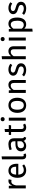

<svg xmlns="http://www.w3.org/2000/svg" viewBox="2441 -3261 1033 5955"><g transform="rotate(-90 2957.5 -283.5)"><path d="M184 0V-301C206 -402 244 -449 310 -449C329 -449 340 -447 356 -443L373 -533C357 -537 338 -539 321 -539C257 -539 208 -499 180 -420L171 -527H92V0Z M653 12C726 12 785 -13 837 -54L797 -109C751 -77 712 -63 660 -63C584 -63 527 -110 518 -232H854C855 -244 856 -261 856 -279C856 -440 781 -539 639 -539C503 -539 420 -422 420 -258C420 -91 506 12 653 12ZM641 -466C724 -466 765 -409 765 -306V-300H518C525 -417 571 -466 641 -466Z M993 -104C993 -29 1036 12 1103 12C1130 12 1156 5 1176 -6L1152 -70C1142 -66 1131 -64 1118 -64C1094 -64 1085 -78 1085 -106V-750L993 -739Z M1241 -147C1241 -53 1304 12 1409 12C1473 12 1529 -12 1566 -67C1582 -15 1616 6 1669 12L1690 -52C1663 -62 1646 -77 1646 -123V-364C1646 -474 1588 -539 1461 -539C1402 -539 1344 -527 1279 -503L1302 -436C1356 -454 1405 -464 1444 -464C1517 -464 1554 -436 1554 -360V-321H1473C1326 -321 1241 -260 1241 -147ZM1339 -152C1339 -224 1388 -260 1485 -260H1554V-139C1524 -84 1484 -57 1430 -57C1370 -57 1339 -90 1339 -152Z M1841 -456V-138C1841 -40 1894 12 1983 12C2028 12 2066 0 2101 -24L2066 -85C2040 -71 2019 -64 1996 -64C1950 -64 1933 -89 1933 -142V-456H2048L2058 -527H1933V-657L1841 -646V-527H1749V-456Z M2285 0V-527H2193V0ZM2174 -717C2174 -682 2200 -655 2238 -655C2277 -655 2303 -682 2303 -717C2303 -753 2277 -780 2238 -780C2200 -780 2174 -753 2174 -717Z M2434 -263C2434 -96 2519 12 2669 12C2818 12 2904 -101 2904 -264C2904 -431 2820 -539 2670 -539C2520 -539 2434 -426 2434 -263ZM2533 -263C2533 -401 2582 -465 2670 -465C2757 -465 2805 -401 2805 -264C2805 -126 2757 -62 2669 -62C2581 -62 2533 -126 2533 -263Z M3145 0V-374C3180 -430 3220 -467 3279 -467C3330 -467 3362 -444 3362 -365V0H3454V-378C3454 -478 3398 -539 3301 -539C3232 -539 3176 -503 3140 -449L3132 -527H3053V0Z M3565 -57C3611 -17 3675 12 3764 12C3871 12 3972 -38 3972 -148C3972 -240 3908 -283 3797 -312C3712 -334 3684 -354 3684 -397C3684 -439 3721 -466 3781 -466C3830 -466 3871 -451 3918 -421L3957 -479C3907 -517 3852 -539 3778 -539C3669 -539 3588 -478 3588 -394C3588 -320 3633 -271 3747 -241C3849 -214 3875 -194 3875 -142C3875 -92 3831 -62 3762 -62C3705 -62 3656 -81 3614 -113Z M4191 0V-375C4226 -430 4267 -467 4324 -467C4374 -467 4408 -444 4408 -365V0H4500V-378C4500 -477 4443 -539 4347 -539C4281 -539 4229 -506 4191 -454V-748L4099 -738V0Z M4770 0V-527H4678V0ZM4659 -717C4659 -682 4685 -655 4723 -655C4762 -655 4788 -682 4788 -717C4788 -753 4762 -780 4723 -780C4685 -780 4659 -753 4659 -717Z M4954 213 5046 202V-48C5080 -7 5127 12 5184 12C5320 12 5391 -104 5391 -264C5391 -430 5336 -539 5196 -539C5136 -539 5079 -510 5040 -456L5033 -527H4954ZM5046 -384C5074 -426 5117 -466 5173 -466C5252 -466 5292 -401 5292 -264C5292 -126 5246 -63 5162 -63C5114 -63 5073 -86 5046 -127Z M5473 -57C5519 -17 5583 12 5672 12C5779 12 5880 -38 5880 -148C5880 -240 5816 -283 5705 -312C5620 -334 5592 -354 5592 -397C5592 -439 5629 -466 5689 -466C5738 -466 5779 -451 5826 -421L5865 -479C5815 -517 5760 -539 5686 -539C5577 -539 5496 -478 5496 -394C5496 -320 5541 -271 5655 -241C5757 -214 5783 -194 5783 -142C5783 -92 5739 -62 5670 -62C5613 -62 5564 -81 5522 -113Z"/></g></svg>

Font: FiraGO Unicode
Style: Regular
Weight: 400
Designer: bBox Type
Foundry: bBox Type GmbH
Version: Version 1.001;PS 001.001;hotconv 1.0.88;makeotf.lib2.5.64775